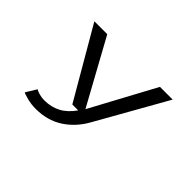

<svg xmlns="http://www.w3.org/2000/svg" viewBox="-120 -798 1290 1290"><g transform="rotate(45 525.0 -152.5)"><path d="M284.5 -500 537 -40 785 -500H906L623.5 0Q572.5 90 490.8 142.5Q409 195 298.5 195Q257.5 195 218 185Q178.5 175 169 168L215.5 92.5Q225 99.5 249.5 106.5Q274 113.5 299 113.5Q365 113.5 416.2 86Q467.5 58.5 508.5 0H452.5L162 -500Z"/></g></svg>

Font: League Mono Extended
Style: Regular
Weight: 400
Width: 9
Designer: Tyler Finck
Foundry: The League of Moveable Type / Tyler Finck
Version: Version 2.210